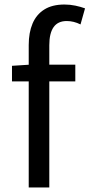

<svg xmlns="http://www.w3.org/2000/svg" viewBox="-20 -829 396 849"><path d="M107 0V-630Q107 -685 124 -725Q141 -765 176 -787Q211 -809 265 -809Q290 -809 313.5 -804Q337 -799 356 -792L336 -721Q306 -736 275 -736Q236 -736 217 -709Q198 -682 198 -629V0ZM33 -469V-538L111 -543H313V-469Z"/></svg>

Font: Noto Sans KR Thin
Style: Regular
Weight: 400
Version: Version 2.004-H2;hotconv 1.0.118;makeotfexe 2.5.65603